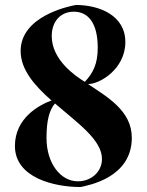

<svg xmlns="http://www.w3.org/2000/svg" viewBox="-20 -732 590 772"><path d="M63 -527C63 -451 120 -387 187 -328C138 -310 40 -258 40 -145C40 -18 196 20 304 20C335 13 510 -17 510 -178C510 -287 411 -342 334 -394C382 -394 484 -455 484 -563C484 -671 378 -712 285 -712C251 -706 63 -665 63 -527ZM188 -587C188 -643 221 -685 277 -685C334 -685 373 -640 373 -540C373 -475 354 -438 321 -403C285 -425 188 -490 188 -587ZM167 -177C167 -247 178 -289 201 -316C290 -239 390 -170 390 -93C390 -42 348 -3 293 -3C223 -3 167 -76 167 -177Z"/></svg>

Font: Mazius Display
Style: Bold
Weight: 700
Designer: Alberto Casagrande & Collletttivo
Foundry: Collletttivo
Version: Version 2.000;Glyphs 3.2 (3221)